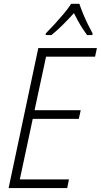

<svg xmlns="http://www.w3.org/2000/svg" viewBox="-20 -959 514 979"><path d="M23.9 0 175.3 -713.9H474.1L464.8 -669.9H214.8L156.2 -397H391.6L381.8 -353H147L81.1 -44.4H331.5L322.8 0ZM212.9 -780.3 213.4 -788.6Q233.9 -809.1 258.1 -835.4Q282.2 -861.8 305.2 -889.2Q328.1 -916.5 342.8 -939.5H384.8Q391.6 -918.5 403.1 -890.4Q414.6 -862.3 428.2 -834.7Q441.9 -807.1 452.1 -788.6L451.2 -780.3H423.8Q412.6 -795.4 400.6 -814Q388.7 -832.5 377.7 -852.5Q366.7 -872.6 356.9 -892.1Q331.1 -863.3 301.5 -833.7Q272 -804.2 242.2 -780.3Z"/></svg>

Font: Open Sans SemiCondensed Light
Style: Italic
Weight: 300
Width: 4
Italic angle: -12°
Designer: Monotype Design Team
Foundry: Monotype Imaging Inc.
Version: Version 3.000